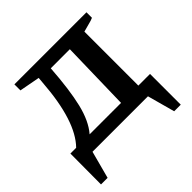

<svg xmlns="http://www.w3.org/2000/svg" viewBox="-175 -685 989 989"><g transform="rotate(-45 319.5 -190.0)"><path d="M16 150 17 -74H59Q155 -172 174 -431L177 -465L65 -486V-530H590V-490Q574 -483 560 -480Q546 -477 512 -467V-74H597V150H549L508 0H104L64 150ZM256 -456Q246 -309 224 -217.5Q202 -126 157 -74H386L395 -456Z"/></g></svg>

Font: Piazzolla SC SemiBold
Style: Regular
Weight: 600
Designer: Juan Pablo del Peral
Foundry: Huerta Tipografica
Version: Version 1.330